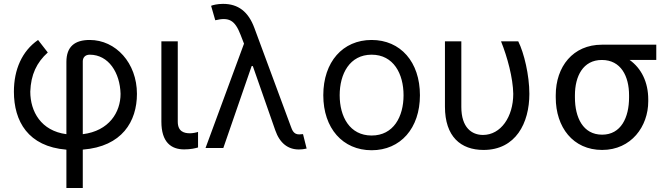

<svg xmlns="http://www.w3.org/2000/svg" viewBox="-20 -757 3435 982"><path d="M319.6 8.5V204.5H403.4V8.2C604.4 -7.5 680.4 -136 680.4 -277C680.4 -434.7 572.4 -552.6 438.9 -552.6C362.2 -552.6 319.6 -518.5 319.6 -440.3V-70.7C190 -87.7 134.9 -186.4 134.9 -288.4C137.8 -375 167.6 -437.5 224.4 -488.6L174.7 -552.6C92.3 -495.7 51.1 -400.6 51.1 -288.4C51.1 -136.7 123.6 -7.5 319.6 8.5ZM403.4 -70.7V-443.2C403.4 -461.6 414.8 -477.3 438.9 -477.3C535.5 -477.3 593.8 -384.9 596.6 -277C596.6 -182.9 538 -87.4 403.4 -70.7Z M805.4 -545.5V-134.9C805.4 -29.8 855.1 7.1 921.9 7.1C956 7.1 978.7 1.4 992.9 -2.8V-82.4C985.8 -79.5 965.9 -75.3 951.7 -75.3C921.9 -75.3 889.2 -83.8 889.2 -134.9V-545.5Z M1508.5 7.5C1521 7.8 1534.4 6 1548.3 2.8L1529.8 -71C1525.6 -71 1515.6 -69.6 1509.9 -69.6C1481.5 -69.6 1474.1 -92.3 1467.3 -110.8L1281.2 -613.6C1250.4 -697.1 1198.9 -737.2 1120.7 -737.2C1092.3 -737.2 1068.2 -731.2 1059.7 -727.3L1081 -653.4C1150.6 -670.1 1181.1 -654.8 1210.2 -579.5L1228 -533.7L1031.2 0H1122.2L1267 -419H1273.1L1387.8 -90.9C1410.9 -24.1 1453.5 7.5 1508.5 7.5Z M1880.7 11.4C2028.4 11.4 2127.8 -100.9 2127.8 -269.9C2127.8 -440.3 2028.4 -552.6 1880.7 -552.6C1733 -552.6 1633.5 -440.3 1633.5 -269.9C1633.5 -100.9 1733 11.4 1880.7 11.4ZM1717.3 -269.9C1717.3 -379.3 1768.5 -477.3 1880.7 -477.3C1992.9 -477.3 2044 -379.3 2044 -269.9C2044 -160.5 1992.9 -63.9 1880.7 -63.9C1768.5 -63.9 1717.3 -160.5 1717.3 -269.9Z M2255.7 -545.5V-211.6C2255.7 -58.2 2336.6 9.9 2453.1 9.9C2617.9 9.9 2687.5 -127.8 2687.5 -277C2687.5 -372.2 2660.5 -485.8 2630.7 -545.5H2542.6C2575.3 -464.5 2603.7 -358 2605.1 -277C2605.1 -159.1 2541.2 -66.8 2450.3 -66.8C2393.5 -66.8 2339.5 -103.7 2339.5 -210.2V-545.5Z M2822.4 -269.9V-258.5C2822.4 -106.5 2910.5 9.9 3059.7 9.9C3208.8 9.9 3295.5 -110.8 3295.5 -238.6V-248.6C3295.5 -336.6 3260.3 -407.7 3200.3 -450.3H3336.6V-528.4H3058.2C2910.5 -528.4 2822.4 -416.2 2822.4 -269.9ZM2920.5 -258.5V-269.9C2920.5 -366.5 2961.6 -450.3 3058.2 -450.3C3156.2 -450.3 3197.4 -366.5 3197.4 -269.9V-258.5C3197.4 -156.2 3156.2 -68.2 3059.7 -68.2C2961.6 -68.2 2920.5 -156.2 2920.5 -258.5Z"/></svg>

Font: Margiela Sans
Style: Regular
Weight: 400
Designer: Stefan Endress, Andreas Faust
Version: Version 1.100;FEAKit 1.0